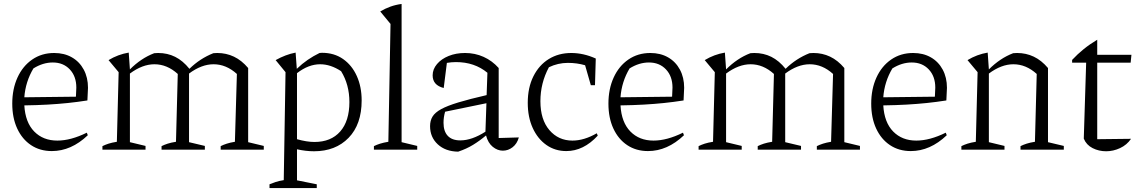

<svg xmlns="http://www.w3.org/2000/svg" viewBox="-20 -757 5756 971"><path d="M242 7Q182 7 137 -23Q92 -53 67 -107Q42 -161 42 -233Q42 -307 68.5 -365Q95 -423 143 -456Q191 -489 254 -489Q305 -489 343.5 -467Q382 -445 403.5 -405Q425 -365 425 -313L422 -249Q371 -241 322.5 -236Q274 -231 221 -228Q168 -225 103 -224Q108 -138 153 -92Q198 -46 270 -46Q338 -46 419 -86L424 -73Q340 7 242 7ZM149 -411Q109 -344 103 -265L364 -268L366 -314Q366 -371 333 -406Q300 -441 247 -441Q197 -441 149 -411Z M498 0V-18Q512 -25 529 -30.5Q546 -36 571 -40L580 -392L529 -453Q577 -482 631 -491L637 -406Q665 -434 695.5 -454.5Q726 -475 760 -488Q769 -489 780 -489Q827 -489 866 -469.5Q905 -450 938 -409Q991 -461 1059 -488Q1068 -489 1079 -489Q1124 -489 1163 -470.5Q1202 -452 1235 -413V-38L1314 -19V0H1096V-18Q1110 -25 1127 -30.5Q1144 -36 1168 -40L1178 -383Q1124 -432 1060 -432Q999 -432 936 -385V-38L1016 -19V0H797V-18Q811 -25 828 -30.5Q845 -36 870 -40L879 -383Q825 -432 761 -432Q700 -432 637 -385V-38L716 -19V0Z M1343 194V175Q1357 169 1373.5 163.5Q1390 158 1415 154L1424 -392L1374 -453Q1399 -467 1424 -476.5Q1449 -486 1475 -491L1481 -409Q1508 -435 1536.5 -454.5Q1565 -474 1596 -489Q1601 -490 1608 -490Q1670 -490 1715 -458.5Q1760 -427 1784.5 -372.5Q1809 -318 1809 -249Q1809 -128 1743 -60Q1677 8 1568 8Q1527 8 1482 -2V155L1582 175V194ZM1599 -432Q1540 -432 1482 -387V-53Q1532 -39 1570 -39Q1654 -39 1700.5 -92Q1747 -145 1747 -241Q1747 -329 1705 -397Q1652 -432 1599 -432Z M1871 0V-18Q1885 -25 1902.5 -30.5Q1920 -36 1944 -40L1955 -636L1903 -699Q1928 -714 1954.5 -723.5Q1981 -733 2011 -737V-38L2090 -19V0Z M2297 10Q2233 9 2194 -27Q2155 -63 2155 -119Q2155 -147 2167.5 -167.5Q2180 -188 2211 -205Q2242 -222 2298 -239Q2354 -256 2441 -276L2445 -389Q2380 -443 2286 -443Q2264 -443 2240 -439L2224 -312Q2168 -326 2168 -376Q2168 -407 2190 -433Q2212 -459 2249 -474Q2286 -489 2332 -489Q2382 -489 2425.5 -469.5Q2469 -450 2502 -413V-59L2604 -62Q2595 -30 2572.5 -12.5Q2550 5 2523 5Q2496 5 2472 -14.5Q2448 -34 2438 -72Q2406 -45 2372.5 -24.5Q2339 -4 2297 10ZM2223 -136Q2223 -93 2244.5 -70Q2266 -47 2308 -47Q2366 -47 2435 -91L2440 -235L2231 -192Q2223 -164 2223 -136Z M2844 7Q2787 7 2743 -24Q2699 -55 2674 -110Q2649 -165 2649 -237Q2649 -314 2677.5 -371Q2706 -428 2755.5 -458.5Q2805 -489 2869 -489Q2931 -489 2993 -461L2989 -326H2968L2939 -427Q2898 -439 2852 -439Q2802 -439 2756 -417Q2713 -337 2713 -245Q2713 -152 2758.5 -99Q2804 -46 2875 -46Q2934 -46 2998 -83L3003 -71Q2931 7 2844 7Z M3257 7Q3197 7 3152 -23Q3107 -53 3082 -107Q3057 -161 3057 -233Q3057 -307 3083.5 -365Q3110 -423 3158 -456Q3206 -489 3269 -489Q3320 -489 3358.5 -467Q3397 -445 3418.5 -405Q3440 -365 3440 -313L3437 -249Q3386 -241 3337.5 -236Q3289 -231 3236 -228Q3183 -225 3118 -224Q3123 -138 3168 -92Q3213 -46 3285 -46Q3353 -46 3434 -86L3439 -73Q3355 7 3257 7ZM3164 -411Q3124 -344 3118 -265L3379 -268L3381 -314Q3381 -371 3348 -406Q3315 -441 3262 -441Q3212 -441 3164 -411Z M3513 0V-18Q3527 -25 3544 -30.5Q3561 -36 3586 -40L3595 -392L3544 -453Q3592 -482 3646 -491L3652 -406Q3680 -434 3710.5 -454.5Q3741 -475 3775 -488Q3784 -489 3795 -489Q3842 -489 3881 -469.5Q3920 -450 3953 -409Q4006 -461 4074 -488Q4083 -489 4094 -489Q4139 -489 4178 -470.5Q4217 -452 4250 -413V-38L4329 -19V0H4111V-18Q4125 -25 4142 -30.5Q4159 -36 4183 -40L4193 -383Q4139 -432 4075 -432Q4014 -432 3951 -385V-38L4031 -19V0H3812V-18Q3826 -25 3843 -30.5Q3860 -36 3885 -40L3894 -383Q3840 -432 3776 -432Q3715 -432 3652 -385V-38L3731 -19V0Z M4586 7Q4526 7 4481 -23Q4436 -53 4411 -107Q4386 -161 4386 -233Q4386 -307 4412.5 -365Q4439 -423 4487 -456Q4535 -489 4598 -489Q4649 -489 4687.5 -467Q4726 -445 4747.5 -405Q4769 -365 4769 -313L4766 -249Q4715 -241 4666.5 -236Q4618 -231 4565 -228Q4512 -225 4447 -224Q4452 -138 4497 -92Q4542 -46 4614 -46Q4682 -46 4763 -86L4768 -73Q4684 7 4586 7ZM4493 -411Q4453 -344 4447 -265L4708 -268L4710 -314Q4710 -371 4677 -406Q4644 -441 4591 -441Q4541 -441 4493 -411Z M4842 0V-18Q4856 -25 4873 -30.5Q4890 -36 4915 -40L4924 -392L4873 -453Q4921 -482 4975 -491L4981 -406Q5009 -434 5039.5 -454.5Q5070 -475 5104 -488Q5113 -489 5124 -489Q5169 -489 5208 -470.5Q5247 -452 5280 -413V-38L5360 -19V0H5141V-18Q5155 -25 5172 -30.5Q5189 -36 5214 -40L5223 -383Q5169 -432 5105 -432Q5044 -432 4981 -385V-38L5060 -19V0Z M5529 -556V-480H5702L5698 -440H5529V-53L5700 -55Q5679 -24 5644.5 -8Q5610 8 5574 8Q5537 8 5505.5 -8Q5474 -24 5461 -56L5473 -440H5402V-454Q5429 -483 5460.5 -508.5Q5492 -534 5529 -556Z"/></svg>

Font: Piazzolla Light
Style: Regular
Weight: 300
Designer: Juan Pablo del Peral
Foundry: Huerta Tipografica
Version: Version 1.330